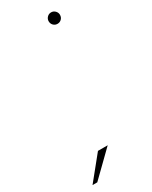

<svg xmlns="http://www.w3.org/2000/svg" viewBox="-243 -644 582 735"><g transform="rotate(-30 48.0 -276.0)"><path d="M125.5 -551Q115 -551 107.8 -558.2Q100.5 -565.5 100.5 -576.5Q100.5 -586.5 107.8 -594Q115 -601.5 125.5 -601.5Q136 -601.5 143.2 -594Q150.5 -586.5 150.5 -576.5Q150.5 -565.5 143.2 -558.2Q136 -551 125.5 -551ZM-67.5 50.5 16 -52.5H59L-46.5 50.5Z"/></g></svg>

Font: Anybody ExtraExpanded Thin
Style: Italic
Weight: 100
Width: 8
Italic angle: -10°
Designer: Tyler Finck
Foundry: Etcetera Type Company
Version: Version 1.010; ttfautohint (v1.8.3) -l 8 -r 50 -G 200 -x 14 